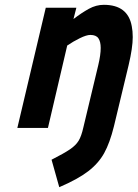

<svg xmlns="http://www.w3.org/2000/svg" viewBox="-20 -531 571 797"><path d="M194 132Q247 105 271 88.5Q295 72 306.5 53Q318 34 326 -2L388 -261Q398 -303 398 -332Q398 -358 388.5 -372Q379 -386 355 -386Q339 -386 311.5 -372.5Q284 -359 259 -342L179 0H52L170 -499H297L285 -452Q319 -478 349 -494.5Q379 -511 411 -511Q511 -511 527 -422Q531 -402 531 -377Q531 -333 514 -261L453 -7Q436 62 412.5 104.5Q389 147 346 180Q303 213 226 246Z"/></svg>

Font: Cairo
Style: Bold Italic
Weight: 700
Italic angle: -13°
Designer: Mohamed Gaber, Accademia di Belle Arti di Urbino and others
Foundry: Kief Type Foundry, Accademia di Belle Arti di Urbino and others
Version: Version 3.011